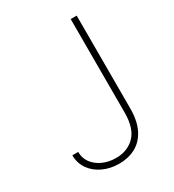

<svg xmlns="http://www.w3.org/2000/svg" viewBox="-174 -808 836 920"><g transform="rotate(-30 244.0 -348.5)"><path d="M392.6 -707V-190.4Q392.1 -122.1 368.7 -77.1Q345.2 -32.2 305.4 -11.2Q265.6 9.8 215.8 9.8Q166 9.8 125.7 -9.3Q85.4 -28.3 62.5 -62Q39.6 -95.7 40 -137.7H72.3Q71.8 -104.5 90.6 -78.1Q109.4 -51.8 142.6 -36.6Q175.8 -21.5 215.8 -21.5Q279.3 -21.5 319.3 -62Q359.4 -102.5 359.4 -190.4V-707Z"/></g></svg>

Font: Pretendard GOV Thin
Style: Regular
Weight: 100
Designer: Base glyphs from Inter by Rasmus Andersson; Hangeul glyphs from Noto Sans CJK(Source Han Sans) by Jang Soo-young and Kan
Foundry: Kil Hyung-jin
Version: Version 1.309